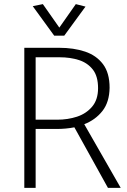

<svg xmlns="http://www.w3.org/2000/svg" viewBox="-20 -912 616 932"><path d="M269 -634Q321 -634 363 -620.5Q405 -607 430.5 -574.5Q456 -542 456 -484Q456 -428 427 -394Q398 -360 353.5 -345.5Q309 -331 258 -331H153V-634ZM98 -680V0H153V-286H256Q277 -286 299 -288Q321 -290 341 -294L504 0H566L389 -309Q443 -330 477 -373Q511 -416 512 -486Q512 -558 480 -600.5Q448 -643 393 -661.5Q338 -680 267 -680ZM268 -778 188 -892 139 -882 243 -739H292L395 -880L348 -892Z"/></svg>

Font: Catamaran ExtraLight
Style: Regular
Weight: 250
Designer: Pria Ravichandran
Version: Version 2.000